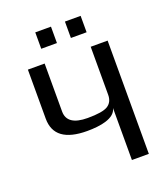

<svg xmlns="http://www.w3.org/2000/svg" viewBox="-148 -929 906 1034"><g transform="rotate(-20 305.0 -412.0)"><path d="M429 -298V0H526V-649H429V-374C429 -346 419 -326 399 -313C378 -300 340 -294 283 -294C204 -294 165 -321 165 -374V-649H69V-368C69 -275 132 -229 257 -229C331 -229 417 -242 429 -298ZM265 -730V-824H175V-730ZM435 -730V-824H345V-730Z"/></g></svg>

Font: Gamestation Text
Style: Bold
Weight: 400
Designer: Jonas Hecksher
Foundry: Jonas Hecksher, Playtypeª, e-types AS
Version: Version 1.003